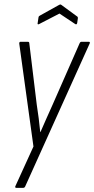

<svg xmlns="http://www.w3.org/2000/svg" viewBox="-20 -674 431 878"><path d="M54 185Q51 185 50 183Q49 181 50 178L133 -4L68 -475Q68 -479 69.5 -481Q71 -483 74 -483H107Q114 -483 114 -476L148 -196Q153 -165 157 -133Q161 -101 164 -70H165Q178 -100 192 -131.5Q206 -163 220 -194L344 -476Q347 -483 353 -483H386Q389 -483 390.5 -481Q392 -479 390 -475L95 179Q92 185 86 185ZM159 -564Q156 -562 153.5 -563Q151 -564 152 -567L156 -594Q157 -599 158.5 -600Q160 -601 163 -603L251 -652Q256 -655 260 -652L331 -600Q337 -597 336 -590L333 -569Q332 -564 329.5 -563Q327 -562 324 -564L252 -612Z"/></svg>

Font: Sofia Sans Condensed Light
Style: Italic
Weight: 300
Italic angle: -9°
Version: Version 4.100